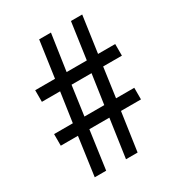

<svg xmlns="http://www.w3.org/2000/svg" viewBox="-171 -822 859 931"><g transform="rotate(-30 258.0 -357.0)"><path d="M391 -445H496V-510H400L429 -714H366L337 -510H224L254 -714H188L159 -510H48V-445H150L126 -280H21V-215H117L87 0H151L181 -215H293L262 0H327L358 -215H470V-280H368ZM191 -280 214 -445H326L302 -280Z"/></g></svg>

Font: Noto Sans Khmer UI Condensed
Style: Regular
Weight: 400
Width: 3
Designer: Danh Hong and the Monotype Design Team
Foundry: Monotype Imaging Inc.
Version: Version 2.002